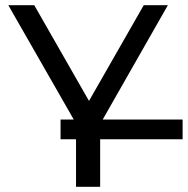

<svg xmlns="http://www.w3.org/2000/svg" viewBox="-20 -720 724 740"><path d="M366 -242 627 -700H534L323 -331L112 -700H12L273 -244V0H366ZM213.4 -259.3V-183.3H683.8V-259.3Z"/></svg>

Font: Rookery
Style: Regular
Weight: 400
Designer: Ryan Kimball / Julieta Ulanovsky
Foundry: Motorola Mobility LLC.
Version: Version 1.0